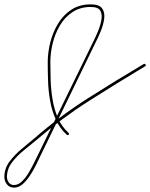

<svg xmlns="http://www.w3.org/2000/svg" viewBox="-111 -555 689 881"><path d="M204 63Q200 67 195 63Q163 34 145 -6.5Q127 -47 119 -92.5Q111 -138 109.5 -183.5Q108 -229 108 -269Q108 -313 119.5 -359.5Q131 -406 155 -446Q179 -486 216.5 -510.5Q254 -535 305 -535Q345 -535 358 -516Q371 -497 367 -468.5Q363 -440 351 -411Q339 -382 329 -363Q266 -232 202 -101.5Q138 29 75 159Q75 159 75 159Q75 159 75 159Q67 176 55 200.5Q43 225 27.5 249Q12 273 -6.5 289.5Q-25 306 -47 306Q-67 306 -79 291Q-91 276 -91 257Q-91 218 -67 186Q-43 154 -10 127Q23 100 50 77Q165 -23 291.5 -103.5Q418 -184 548 -261Q554 -264 557 -259Q560 -254 555 -251Q425 -173 299 -93Q173 -13 58 86Q32 108 0 133.5Q-32 159 -55.5 189.5Q-79 220 -79 257Q-79 271 -70.5 282.5Q-62 294 -47 294Q-28 294 -11 278Q6 262 20 238.5Q34 215 45.5 191.5Q57 168 64 154Q64 154 64 154Q64 154 64 154Q128 23 191.5 -107Q255 -237 319 -368Q327 -384 338 -410Q349 -436 354 -462Q359 -488 349.5 -505.5Q340 -523 305 -523Q257 -523 221.5 -499.5Q186 -476 163.5 -437.5Q141 -399 130.5 -355Q120 -311 120 -269Q120 -231 121.5 -186Q123 -141 130.5 -96.5Q138 -52 155 -13Q172 26 203 54Q208 58 204 63Z"/></svg>

Font: FRB American Cursive Thin
Style: Italic
Weight: 100
Italic angle: -25°
Version: Version 2.0;Modular Font Editor K font №1